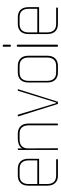

<svg xmlns="http://www.w3.org/2000/svg" viewBox="461 -906 444 1407"><g transform="rotate(-90 683.5 -202.0)"><path d="M222 -138H39V-79Q39 -48 54 -30.5Q69 -13 101 -13H218Q221 -13 221 -10V-3Q221 0 218 0H101Q66 0 46.5 -20Q27 -40 27 -78V-216Q27 -254 46.5 -274Q66 -294 101 -294H150Q185 -294 204.5 -274Q224 -254 224 -216V-143Q224 -138 222 -138ZM212 -216Q212 -246 197 -263.5Q182 -281 150 -281H101Q69 -281 54 -263.5Q39 -246 39 -216V-151H212Z M479 0H471Q469 0 469 -4V-216Q469 -246 454 -263.5Q439 -281 408 -281H366Q334 -281 317 -265Q300 -249 300 -219L301 -4Q301 0 299 0H291Q289 0 289 -4V-291Q289 -294 291 -294H299Q300 -294 300 -287V-276V-260Q303 -270 311.5 -276.5Q320 -283 330.5 -287Q341 -291 350.5 -292.5Q360 -294 366 -294H408Q442 -294 462 -274Q482 -254 482 -216V-4Q482 0 479 0Z M725 -294H732Q735 -294 733 -290L643 -4Q643 0 641 0H627Q626 0 626 -1Q625 -1 625 -3L535 -290Q533 -294 536 -294H545Q547 -293 547 -293L631 -16Q633 -12 634.5 -11.5Q636 -11 637 -16L722 -291Q723 -294 723 -294Q723 -294 725 -294Z M905 0H857Q822 0 802.5 -20Q783 -40 783 -78V-216Q783 -254 802.5 -274Q822 -294 857 -294H905Q939 -294 959 -274Q979 -254 979 -216V-78Q979 -40 959 -20Q939 0 905 0ZM966 -216Q966 -246 951 -263.5Q936 -281 905 -281H857Q825 -281 810 -263.5Q795 -246 795 -216V-79Q795 -48 810 -30.5Q825 -13 857 -13H905Q936 -13 951 -31Q966 -49 966 -79Z M1049 -345Q1045 -345 1045 -353V-397Q1045 -403 1046 -403.5Q1047 -404 1049 -404H1055Q1058 -404 1059 -403.5Q1060 -403 1060 -397V-353Q1060 -345 1055 -345ZM1049 0Q1047 0 1046 -1Q1045 -2 1045 -7V-294Q1045 -300 1046 -300.5Q1047 -301 1049 -301H1055Q1058 -301 1059 -300.5Q1060 -300 1060 -294V-7Q1060 -2 1059 -1Q1058 0 1055 0Z M1333 -138H1150V-79Q1150 -48 1165 -30.5Q1180 -13 1212 -13H1329Q1332 -13 1332 -10V-3Q1332 0 1329 0H1212Q1177 0 1157.5 -20Q1138 -40 1138 -78V-216Q1138 -254 1157.5 -274Q1177 -294 1212 -294H1261Q1296 -294 1315.5 -274Q1335 -254 1335 -216V-143Q1335 -138 1333 -138ZM1323 -216Q1323 -246 1308 -263.5Q1293 -281 1261 -281H1212Q1180 -281 1165 -263.5Q1150 -246 1150 -216V-151H1323Z"/></g></svg>

Font: Chathura Thin
Style: Regular
Weight: 250
Designer: Appaji Ambarisha Darbha
Foundry: Aditya Fonts
Version: Version 1.001 2016